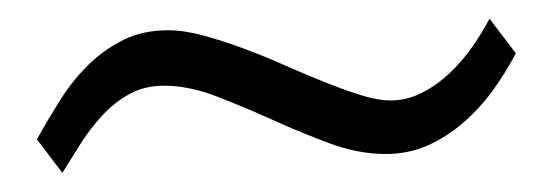

<svg xmlns="http://www.w3.org/2000/svg" viewBox="-20 -364 584 203"><path d="M525.4 -307.6Q515.1 -288.1 501.5 -269Q487.8 -250 470.5 -234.9Q453.1 -219.7 432.6 -210.4Q412.1 -201.2 387.7 -201.2Q358.9 -201.2 328.6 -212.4Q298.3 -223.6 268.1 -237.3Q237.8 -251 208.7 -262.2Q179.7 -273.4 153.3 -273.4Q132.8 -273.4 116.9 -264.6Q101.1 -255.9 88.4 -242.2Q75.7 -228.5 65.4 -212.4Q55.2 -196.3 45.9 -181.2L19 -216.8Q30.8 -237.8 43.7 -258.3Q56.6 -278.8 73.2 -295.2Q89.8 -311.5 110.4 -321.8Q130.9 -332 157.7 -332Q174.8 -332 195.3 -326.4Q215.8 -320.8 237.5 -312.7Q259.3 -304.7 281.2 -294.9Q303.2 -285.2 323.5 -277.1Q343.8 -269 361.6 -263.4Q379.4 -257.8 393.1 -257.8Q410.2 -257.8 426 -265.9Q441.9 -273.9 455.3 -286.6Q468.8 -299.3 479.5 -314.7Q490.2 -330.1 497.6 -344.2Z"/></svg>

Font: Doulos SIL CyrE
Style: Regular
Weight: 400
Designer: Walt Agee, Victor Gaultney, Peter Martin, Debbi Hosken, Becca Hirsbrunner
Foundry: SIL International
Version: Version 5.000